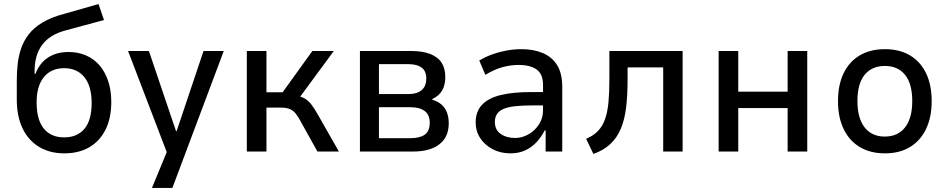

<svg xmlns="http://www.w3.org/2000/svg" viewBox="-20 -749 4688 949"><path d="M298 9Q227 9 174 -22.5Q121 -54 92 -113.5Q63 -173 63 -257V-349Q63 -389 67 -429Q71 -469 83.5 -507Q96 -545 121 -578Q146 -611 189.5 -637.5Q233 -664 299 -681L467 -729L494 -650L305 -599Q226 -578 188.5 -527.5Q151 -477 151 -397V-384H155Q168 -418 190.5 -442Q213 -466 245 -479Q277 -492 319 -492Q365 -492 404 -475.5Q443 -459 471 -427Q499 -395 514.5 -349Q530 -303 530 -245Q530 -165 501.5 -108Q473 -51 421 -21Q369 9 298 9ZM297 -70Q362 -70 397.5 -112.5Q433 -155 433 -240Q433 -323 397 -367.5Q361 -412 297 -412Q233 -412 197 -368Q161 -324 161 -243Q161 -157 196.5 -113.5Q232 -70 297 -70Z M731 180 821 -38V47L613 -497H716L850 -101H853L986 -497H1086L832 180Z M1200 0V-497H1297V-293H1377L1524 -497H1630L1451 -254L1437 -277Q1467 -273 1485.5 -262.5Q1504 -252 1519 -232.5Q1534 -213 1552 -181L1655 0H1549L1466 -149Q1454 -172 1442 -187Q1430 -202 1413.5 -209.5Q1397 -217 1370 -217H1297V0Z M1759 0V-497H2012Q2069 -497 2107 -482Q2145 -467 2163 -438.5Q2181 -410 2181 -368Q2181 -329 2165.5 -302Q2150 -275 2116 -259L2117 -256Q2146 -247 2163.5 -231Q2181 -215 2189.5 -192Q2198 -169 2198 -139Q2198 -72 2152 -36Q2106 0 2021 0ZM1853 -66H2008Q2055 -66 2079.5 -83.5Q2104 -101 2104 -142Q2104 -182 2079 -200.5Q2054 -219 2009 -219H1853ZM1853 -284H1998Q2041 -284 2064 -303.5Q2087 -323 2087 -361Q2087 -398 2064 -415Q2041 -432 1997 -432H1853Z M2503 9Q2454 9 2415 -11.5Q2376 -32 2353.5 -66.5Q2331 -101 2331 -143Q2331 -197 2362 -230.5Q2393 -264 2454 -279Q2515 -294 2605 -294H2679V-228H2614Q2565 -228 2530 -224.5Q2495 -221 2472 -212Q2449 -203 2437.5 -187Q2426 -171 2426 -146Q2426 -107 2455 -87Q2484 -67 2526 -67Q2561 -67 2593 -85.5Q2625 -104 2644.5 -135Q2664 -166 2664 -203V-330Q2664 -382 2633 -405Q2602 -428 2543 -428Q2504 -428 2463.5 -417Q2423 -406 2379 -379L2349 -450Q2381 -469 2415 -481Q2449 -493 2485 -499.5Q2521 -506 2558 -506Q2618 -506 2663.5 -486.5Q2709 -467 2734 -426.5Q2759 -386 2759 -320V0H2677V-104H2672Q2657 -74 2633.5 -48Q2610 -22 2577.5 -6.5Q2545 9 2503 9Z M2913 12 2877 -63Q2913 -78 2935.5 -101.5Q2958 -125 2970.5 -160Q2983 -195 2987.5 -244Q2992 -293 2992 -358V-497H3354V0H3258V-416H3082V-355Q3082 -277 3074.5 -216.5Q3067 -156 3048 -111.5Q3029 -67 2996 -36.5Q2963 -6 2913 12Z M3532 0V-497H3629V-296H3873V-497H3970V0H3873V-215H3629V0Z M4354 9Q4282 9 4230 -22Q4178 -53 4150 -111Q4122 -169 4122 -249Q4122 -330 4150 -387.5Q4178 -445 4230 -475.5Q4282 -506 4354 -506Q4426 -506 4477.5 -475.5Q4529 -445 4557 -387.5Q4585 -330 4585 -249Q4585 -169 4557 -111Q4529 -53 4477.5 -22Q4426 9 4354 9ZM4353 -74Q4418 -74 4453.5 -119.5Q4489 -165 4489 -250Q4489 -335 4453.5 -379Q4418 -423 4354 -423Q4289 -423 4253.5 -379Q4218 -335 4218 -250Q4218 -165 4253.5 -119.5Q4289 -74 4353 -74Z"/></svg>

Font: Nunito Sans 7pt SemiCondensed Medium
Style: Regular
Weight: 500
Width: 4
Designer: Vernon Adams
Foundry: Vernon Adams
Version: Version 3.101;gftools[0.9.27]